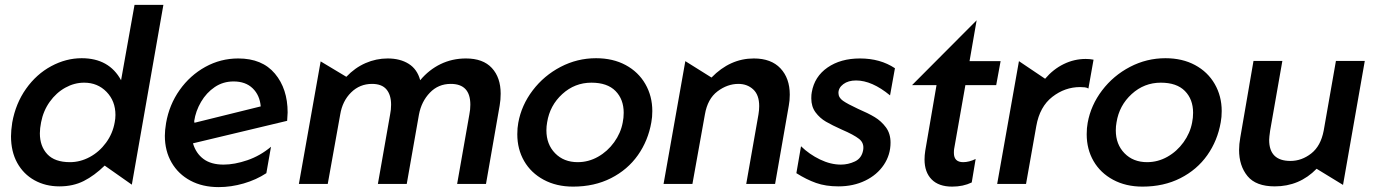

<svg xmlns="http://www.w3.org/2000/svg" viewBox="-20 -752 5614 785"><path d="M648 -732H530L475 -424Q426 -514 314 -514Q250 -514 189.5 -481.5Q129 -449 86.5 -389Q44 -329 30 -251Q25 -218 25 -195Q25 -132 50.5 -86Q76 -40 121 -15Q166 10 223 10Q279 10 322.5 -12Q366 -34 408 -75L519 3ZM143 -207Q143 -227 148 -252Q157 -299 183.5 -336Q210 -373 247 -393.5Q284 -414 324 -414Q379 -414 415.5 -376.5Q452 -339 452 -282Q452 -267 449 -252Q441 -206 413.5 -168.5Q386 -131 347 -110Q308 -89 266 -89Q204 -89 173.5 -121.5Q143 -154 143 -207Z M894 -79Q843 -79 812 -102Q781 -125 769 -166L1154 -258Q1156 -282 1156 -292Q1156 -389 1104 -451Q1052 -513 954 -513Q882 -513 819.5 -478.5Q757 -444 714.5 -384Q672 -324 659 -249Q654 -219 654 -197Q654 -135 681.5 -87.5Q709 -40 758.5 -13.5Q808 13 874 13Q925 13 976.5 -2Q1028 -17 1069 -44L1088 -152Q1044 -115 991.5 -97Q939 -79 894 -79ZM935 -419Q984 -419 1013 -391Q1042 -363 1046 -317L775 -250L774 -257Q780 -298 802 -335.5Q824 -373 858 -396Q892 -419 935 -419Z M1967 0 2023 -321Q2027 -344 2027 -369Q2027 -435 1991 -474Q1955 -513 1885 -513Q1829 -513 1781.5 -490Q1734 -467 1698 -424Q1686 -469 1651 -491Q1616 -513 1565 -513Q1518 -513 1474.5 -494Q1431 -475 1396 -438L1291 -501L1202 0H1320L1371 -284Q1380 -339 1415.5 -374Q1451 -409 1501 -409Q1541 -409 1560 -386.5Q1579 -364 1579 -324Q1579 -303 1575 -284L1525 0H1643L1693 -284Q1703 -337 1737.5 -373Q1772 -409 1823 -409Q1903 -409 1903 -324Q1903 -304 1899 -284L1849 0Z M2643 -252Q2647 -273 2647 -298Q2647 -359 2618.5 -408.5Q2590 -458 2538 -486Q2486 -514 2417 -514Q2340 -514 2272 -478.5Q2204 -443 2158 -382.5Q2112 -322 2099 -250Q2095 -229 2095 -203Q2095 -142 2123 -93.5Q2151 -45 2203 -17Q2255 11 2323 11Q2410 11 2478 -23.5Q2546 -58 2588 -117.5Q2630 -177 2643 -252ZM2530 -291Q2530 -270 2526 -251Q2518 -208 2491 -170.5Q2464 -133 2425 -111Q2386 -89 2342 -89Q2285 -89 2249.5 -125.5Q2214 -162 2214 -219Q2214 -236 2217 -252Q2228 -321 2279 -367.5Q2330 -414 2398 -414Q2463 -414 2496.5 -380Q2530 -346 2530 -291Z M3209 -365Q3209 -432 3171 -472.5Q3133 -513 3062 -513Q2965 -513 2889 -435L2782 -502L2693 0H2811L2862 -284Q2873 -348 2913.5 -378.5Q2954 -409 2999 -409Q3035 -409 3059.5 -386.5Q3084 -364 3084 -318Q3084 -302 3081 -284L3031 0H3149L3205 -320Q3209 -341 3209 -365Z M3418 -79Q3376 -79 3332.5 -100Q3289 -121 3255 -154L3236 -44Q3277 -18 3316.5 -4Q3356 10 3408 10Q3469 10 3517.5 -13.5Q3566 -37 3593.5 -78Q3621 -119 3621 -169Q3621 -206 3602 -231.5Q3583 -257 3556.5 -273Q3530 -289 3488 -307Q3445 -327 3426.5 -340Q3408 -353 3408 -372Q3408 -393 3428 -408Q3448 -423 3480 -423Q3545 -423 3619 -362L3639 -473Q3579 -513 3496 -513Q3417 -513 3363.5 -476Q3310 -439 3299 -375Q3297 -366 3297 -350Q3297 -316 3314.5 -292.5Q3332 -269 3357 -254.5Q3382 -240 3422 -222Q3471 -201 3492.5 -184Q3514 -167 3509 -138Q3503 -105 3475.5 -92Q3448 -79 3418 -79Z M3760 -100Q3760 -48 3789 -18.5Q3818 11 3873 11Q3918 11 3953 -6L3969 -102Q3942 -89 3918 -89Q3880 -89 3880 -127Q3880 -138 3881 -143L3927 -404H4053L4071 -502H3944L3973 -669L3709 -404H3809L3763 -136Q3760 -117 3760 -100Z M4419 -511Q4372 -511 4329 -490Q4286 -469 4253 -430L4146 -502L4057 0H4175L4217 -237Q4231 -316 4282.5 -356Q4334 -396 4396 -396Q4406 -396 4415 -395Q4424 -394 4430 -390L4451 -508Q4436 -511 4419 -511Z M4971 -252Q4975 -273 4975 -298Q4975 -359 4946.5 -408.5Q4918 -458 4866 -486Q4814 -514 4745 -514Q4668 -514 4600 -478.5Q4532 -443 4486 -382.5Q4440 -322 4427 -250Q4423 -229 4423 -203Q4423 -142 4451 -93.5Q4479 -45 4531 -17Q4583 11 4651 11Q4738 11 4806 -23.5Q4874 -58 4916 -117.5Q4958 -177 4971 -252ZM4858 -291Q4858 -270 4854 -251Q4846 -208 4819 -170.5Q4792 -133 4753 -111Q4714 -89 4670 -89Q4613 -89 4577.5 -125.5Q4542 -162 4542 -219Q4542 -236 4545 -252Q4556 -321 4607 -367.5Q4658 -414 4726 -414Q4791 -414 4824.5 -380Q4858 -346 4858 -291Z M5046 -139Q5046 -74 5080.5 -32Q5115 10 5192 10Q5293 10 5363 -62L5471 4L5560 -503H5442L5392 -218Q5380 -155 5341 -124.5Q5302 -94 5256 -94Q5169 -94 5169 -180Q5169 -190 5173 -218L5223 -503H5105L5051 -190Q5046 -162 5046 -139Z"/></svg>

Font: Geom Medium
Style: Italic
Weight: 500
Italic angle: -10°
Version: Version 1.102